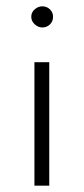

<svg xmlns="http://www.w3.org/2000/svg" viewBox="-20 -588 265 608"><path d="M89 -391H136V0H89ZM79 -535Q79 -549 90 -558.5Q101 -568 114 -568Q128 -568 138 -558.5Q148 -549 148 -535Q148 -520 138 -510.5Q128 -501 114 -501Q101 -501 90 -511Q79 -521 79 -535Z"/></svg>

Font: Josefin Sans Thin Light
Style: Regular
Weight: 300
Version: Version 2.000